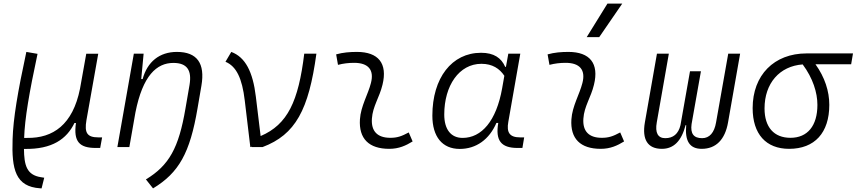

<svg xmlns="http://www.w3.org/2000/svg" viewBox="-20 -815 4747 1064"><path d="M210.4 229 225.1 169.9 207 167C127 154.8 113.8 99.6 112.8 10.3H116.7C269 12.7 349.6 -44.4 392.6 -133.3H400.9C386.2 -29.8 420.4 4.9 510.7 4.9H535.2L545.9 -53.7H524.9C463.4 -53.7 446.8 -78.1 459 -148.9L524.4 -517.1H458L423.3 -323.2C383.3 -123.5 273.4 -48.8 130.9 -50.8H113.8C117.2 -156.7 141.6 -299.8 188 -516.6L126 -527.3C78.1 -305.7 53.2 -157.7 49.8 -43.5C43.9 123.5 65.9 219.7 202.6 228.5Z M630.4 0H696.8L730.5 -191.9C771 -396.5 848.1 -466.3 940.9 -466.3C1017.1 -466.3 1043.9 -425.3 1030.3 -344.2L1007.8 -213.9C970.7 4.9 917 101.6 788.6 179.2L828.1 229C971.7 142.1 1032.7 32.7 1074.7 -214.8L1096.2 -340.3C1117.2 -463.4 1072.8 -527.3 960.4 -527.3C863.8 -527.3 796.4 -472.7 770.5 -377H762.7L775.9 -517.6H721.7Z M1367.2 0 1376.5 -2 1375 0H1435.1C1617.7 -68.8 1690.9 -206.5 1733.4 -517.6H1666C1633.8 -253.4 1574.2 -125 1424.3 -61L1397.9 -278.8C1381.3 -417.5 1339.8 -498 1261.7 -527.3L1229.5 -472.7C1289.6 -447.8 1321.8 -381.8 1336.4 -257.8Z M2245.1 -81.1C2205.1 -59.6 2181.2 -51.3 2143.1 -51.3C2071.8 -51.3 2036.1 -87.4 2041 -157.7C2045.4 -225.6 2083 -275.4 2099.6 -345.2C2128.9 -463.9 2076.7 -527.3 1958 -527.3C1919.4 -527.3 1880.9 -524.4 1842.8 -513.7L1853 -455.6C1882.8 -463.4 1912.6 -466.8 1942.4 -466.8C2020.5 -466.8 2054.7 -428.2 2035.6 -355C2020.5 -293.9 1979 -226.1 1974.6 -153.3C1967.8 -46.4 2024.4 9.8 2137.2 9.8C2190.4 9.8 2229.5 -8.3 2266.6 -31.2Z M2783.7 -444.3H2779.8C2757.8 -494.1 2717.3 -522.5 2646 -522.5C2483.9 -522.5 2376 -383.3 2376 -174.3C2376 -57.1 2431.2 10.3 2527.8 10.3C2618.7 10.3 2691.4 -42 2731 -133.8H2741.2C2724.6 -36.6 2756.3 4.9 2847.7 4.9H2875L2884.8 -53.7H2861.8C2804.7 -53.7 2786.1 -80.1 2796.9 -139.6L2863.3 -517.6H2796.9ZM2647.9 -461.4C2709 -461.4 2748.5 -434.6 2774.9 -395L2762.7 -325.7C2730.5 -144.5 2648.9 -50.8 2543.5 -50.8C2479.5 -50.8 2441.9 -97.2 2441.9 -180.2C2441.9 -340.8 2524.4 -461.4 2647.9 -461.4Z M3417 -81.1C3377 -59.6 3353 -51.3 3314.9 -51.3C3243.7 -51.3 3208 -87.4 3212.9 -157.7C3217.3 -225.6 3254.9 -275.4 3271.5 -345.2C3300.8 -463.9 3248.5 -527.3 3129.9 -527.3C3091.3 -527.3 3052.7 -524.4 3014.6 -513.7L3024.9 -455.6C3054.7 -463.4 3084.5 -466.8 3114.3 -466.8C3192.4 -466.8 3226.6 -428.2 3207.5 -355C3192.4 -293.9 3150.9 -226.1 3146.5 -153.3C3139.6 -46.4 3196.3 9.8 3309.1 9.8C3362.3 9.8 3401.4 -8.3 3438.5 -31.2ZM3231.4 -609.4H3300.8L3428.2 -794.9H3346.2Z M3868.7 9.8C3947.8 9.8 3998 -41.5 4014.6 -136.7L4081.5 -517.6H4015.6L3948.2 -136.7C3938.5 -79.6 3911.6 -49.3 3871.1 -49.3C3824.2 -49.3 3805.2 -74.2 3812.5 -127.4L3864.3 -419.9H3803.7L3751 -121.6C3739.3 -72.3 3710 -49.3 3666.5 -49.3C3625.5 -49.3 3609.4 -79.6 3619.6 -136.7L3686.5 -517.6H3620.6L3553.7 -136.7C3537.1 -41.5 3569.3 9.8 3647.9 9.8C3712.9 9.8 3756.3 -32.7 3779.3 -121.6H3782.7C3774.4 -32.7 3802.2 9.8 3868.7 9.8Z M4353 9.8C4494.6 9.8 4575.7 -79.1 4575.7 -233.9C4575.7 -309.6 4550.8 -386.7 4499 -459H4696.8L4707 -519H4449.7C4269.5 -519 4150.9 -398.4 4150.9 -215.8C4150.9 -72.3 4224.6 9.8 4353 9.8ZM4428.2 -458C4484.9 -381.8 4509.8 -301.8 4509.8 -233.9C4509.8 -117.7 4455.1 -51.3 4360.4 -51.3C4269 -51.3 4216.8 -110.4 4216.8 -213.9C4216.8 -353.5 4300.3 -448.7 4428.2 -458Z"/></svg>

Font: Cascadia Code NF Light
Style: Italic
Weight: 300
Italic angle: -10°
Monospace: yes
Designer: Aaron Bell
Foundry: Saja Typeworks
Version: Version 2404.023